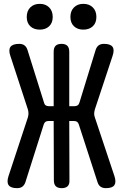

<svg xmlns="http://www.w3.org/2000/svg" viewBox="-20 -968 640 998"><path d="M112 -21Q107 -6 96.5 2Q86 10 69 10Q36 10 25 -5.5Q14 -21 24 -52L125 -358Q128 -369 128 -378.5Q128 -388 125 -399L34 -677Q23 -709 34.5 -724.5Q46 -740 80 -740Q97 -740 107.5 -732Q118 -724 123 -708L209 -434Q211 -425 217.5 -420.5Q224 -416 234 -416H259V-699Q259 -720 269 -730Q279 -740 300 -740Q320 -740 330 -730Q340 -720 340 -699V-416H367Q377 -416 383.5 -420.5Q390 -425 393 -435L477 -708Q482 -724 492.5 -732Q503 -740 520 -740Q554 -740 565 -724.5Q576 -709 565 -677L473 -399Q470 -388 469.5 -378.5Q469 -369 473 -358L575 -52Q585 -21 574.5 -5.5Q564 10 530 10Q514 10 503 2.5Q492 -5 487 -21L390 -320Q387 -330 381 -334.5Q375 -339 365 -339H340L341 -31Q342 -10 331.5 0Q321 10 301 10Q280 10 270 0Q260 -10 260 -31L259 -339H232Q222 -339 216 -334.5Q210 -330 207 -320ZM413 -814Q383 -814 364.5 -831.5Q346 -849 346 -880Q346 -911 364.5 -929.5Q383 -948 413 -948Q444 -948 462.5 -929.5Q481 -911 481 -880Q481 -849 462.5 -831.5Q444 -814 413 -814ZM187 -814Q156 -814 137.5 -831.5Q119 -849 119 -880Q119 -911 137.5 -929.5Q156 -948 187 -948Q217 -948 235.5 -929.5Q254 -911 254 -880Q254 -849 235.5 -831.5Q217 -814 187 -814Z"/></svg>

Font: Maple Mono Normal NL Medium
Style: Regular
Weight: 500
Monospace: yes
Designer: subframe7536
Version: Version 7.000